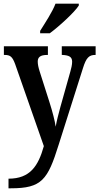

<svg xmlns="http://www.w3.org/2000/svg" viewBox="-20 -786 537 1038"><path d="M197 -619V-606H249C303 -646 384 -721 406 -756V-766H280C263 -721 225 -664 197 -619ZM26 180V232H39C206 232 238 186 297 -3L428 -416C446 -475 462 -489 495 -489H497V-536H314V-489H318C353 -487 370 -479 370 -452C370 -436 365 -415 360 -398L306 -206C296 -169 287 -135 281 -101C277 -131 264 -182 247 -235L195 -398C188 -420 184 -438 184 -453C184 -476 197 -489 235 -489H239V-536H1V-489H5C35 -489 47 -480 62 -439L217 4C187 111 143 180 26 180Z"/></svg>

Font: Noto Serif Ethiopic Condensed SemiBold
Style: Regular
Weight: 600
Width: 3
Designer: Monotype Design Team
Foundry: Monotype Imaging Inc.
Version: Version 2.102